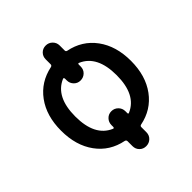

<svg xmlns="http://www.w3.org/2000/svg" viewBox="-199 -745 971 971"><g transform="rotate(-45 286.5 -260.0)"><path d="M228.5 -438.5Q138.7 -399.4 138.7 -260.3Q138.7 -121.1 228.5 -82Q236.3 -78.1 237.3 -86.9V-99.6Q237.3 -121.1 251.5 -135.7Q265.6 -150.4 286.6 -150.4Q307.6 -150.4 322.3 -135.7Q336.9 -121.1 336.9 -99.6V-86.9Q336.9 -78.1 344.7 -82Q434.6 -121.1 434.6 -260.3Q434.6 -399.4 344.7 -438.5Q336.9 -442.4 336.9 -432.6V-419.9Q336.9 -398.4 322.3 -384.3Q307.6 -370.1 286.6 -370.1Q265.6 -370.1 251.5 -384.8Q237.3 -399.4 237.3 -419.9V-432.6Q236.3 -442.4 228.5 -438.5ZM228.5 3.9Q139.6 -13.7 88.4 -84Q37.1 -154.3 37.1 -260.3Q37.1 -366.2 88.4 -436Q139.6 -505.9 228.5 -524.4Q236.3 -526.4 237.3 -534.2V-570.3Q237.3 -591.8 251.5 -606Q265.6 -620.1 286.6 -620.1Q307.6 -620.1 322.3 -605.5Q336.9 -590.8 336.9 -570.3V-534.2Q336.9 -526.4 344.7 -524.4Q433.6 -506.8 485.4 -436.5Q537.1 -366.2 537.1 -260.3Q537.1 -154.3 485.4 -84Q433.6 -13.7 344.7 3.9Q336.9 5.9 336.9 13.7V49.8Q336.9 71.3 322.3 85.4Q307.6 99.6 286.6 99.6Q265.6 99.6 251.5 85.4Q237.3 71.3 237.3 49.8V13.7Q236.3 5.9 228.5 3.9Z"/></g></svg>

Font: Rounded Mgen+ 2p medium
Style: Regular
Weight: 500
Designer: [Source Han Sans]
Ryoko NISHIZUKA  (kana & ideographs); Paul D. Hunt (Latin, Greek & Cyrillic); Wenlong ZHANG  (bopomofo
Version: Version 1.059.20150602